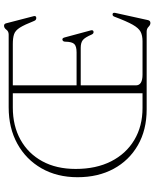

<svg xmlns="http://www.w3.org/2000/svg" viewBox="76 -840 782 974"><g transform="rotate(-90 467.0 -353.0)"><path d="M409.5 -700H778.5Q795 -700 803.5 -711.8Q812 -723.5 823.5 -723.5Q833.5 -723.5 836 -712L872 -573Q875 -561.5 864.5 -560Q852.5 -559 848 -570.5Q828.5 -620 814 -643Q799.5 -666 780.8 -672.5Q762 -679 730.5 -679H521V-355.5H688.5Q719 -355.5 730.5 -367Q742 -378.5 742.5 -412Q742.5 -424.5 751 -427Q760.5 -430 764 -416.5L800 -283Q803 -271.5 793.5 -269.5Q784 -268 779 -278.5Q764 -313.5 750.5 -324Q737 -334.5 712 -334.5H521V-54.5Q521 -21 575.5 -21H745Q774 -21 792.8 -30.8Q811.5 -40.5 828.8 -71Q846 -101.5 869.5 -164Q873 -173 880.5 -173Q891.5 -173 888.5 -159L852 6.5Q849 19 837.5 19Q827.5 19 818 9.5Q808.5 0 794 0H399Q295 0 217.5 -44.5Q140 -89 97.5 -167.8Q55 -246.5 55 -350.5Q55 -454.5 100 -533.2Q145 -612 224.8 -656Q304.5 -700 409.5 -700ZM97 -360Q97 -256.5 135.5 -180.5Q174 -104.5 243.8 -62.8Q313.5 -21 406.5 -21H481V-679H408.5Q315.5 -679 245.2 -640Q175 -601 136 -529.5Q97 -458 97 -360Z"/></g></svg>

Font: Fraunces 9pt Thin
Style: Regular
Weight: 100
Version: Version 1.000;[b76b70a41]